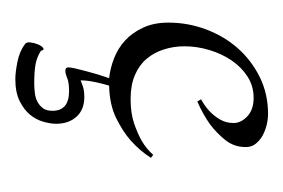

<svg xmlns="http://www.w3.org/2000/svg" viewBox="-80 -179 373 253"><g transform="rotate(90 106.5 -52.5)"><path d="M129.9 -219.2Q137.2 -219.2 145 -217.3Q152.8 -215.3 159.2 -211.7Q165.5 -208 169.7 -202.6Q173.8 -197.3 173.8 -189.9Q173.8 -174.3 164.3 -162.6Q154.8 -150.9 143.6 -142.6Q130.4 -133.3 113.8 -126L110.8 -130.9Q119.6 -135.7 126.5 -142.1Q132.3 -147.5 137.2 -155.5Q142.1 -163.6 142.1 -173.8Q142.1 -183.6 133.3 -191.9Q124.5 -200.2 108.9 -200.2Q93.3 -200.2 80.8 -192.1Q68.4 -184.1 59.6 -171.1Q50.8 -158.2 45.9 -141.8Q41 -125.5 41 -108.9Q41 -94.7 45.2 -81.8Q49.3 -68.8 57.6 -59.1Q65.9 -49.3 79.1 -43.7Q92.3 -38.1 110.8 -38.1Q128.9 -38.1 142.6 -42.7Q156.2 -47.4 165.5 -52.7Q176.3 -59.1 184.1 -67.9L188 -64.9Q178.7 -50.3 165 -38.1Q153.3 -27.8 135.5 -19Q117.7 -10.3 92.8 -9.8Q89.8 0.5 87.9 10Q85.9 19.5 85.9 27.8Q88.9 26.4 94.2 24.7Q99.6 22.9 107.9 22.9Q124.5 22.9 133.8 33.2Q143.1 43.5 143.1 60.1Q143.1 67.4 140.4 76.9Q137.7 86.4 131.1 94.5Q124.5 102.5 113 108.2Q101.6 113.8 84 113.8Q75.7 113.8 61.8 111.1Q47.9 108.4 38.1 101.1Q35.2 99.1 35.9 93.8Q36.6 88.4 38.6 83.7Q40.5 79.1 43.2 77.1Q45.9 75.2 46.9 80.1Q55.2 85.4 64.9 87.2Q74.7 88.9 89.8 88.9Q95.7 88.9 102.3 88.1Q108.9 87.4 114 84.7Q119.1 82 122.6 77.4Q126 72.8 126 64.9Q126 43 100.1 43Q88.9 43 83 45.4Q77.1 47.9 73.2 47.9Q68.8 47.9 68.8 43.9Q68.8 40.5 70.3 34.4Q71.8 28.3 73.7 20.8Q75.7 13.2 78.1 5.1Q80.6 -2.9 83 -9.8Q69.8 -11.2 56.6 -16.4Q43.5 -21.5 33.2 -31Q22.9 -40.5 16.4 -54.7Q9.8 -68.8 9.8 -87.9Q9.8 -113.8 18.8 -137.7Q27.8 -161.6 43.9 -179.7Q60.1 -197.8 82 -208.5Q104 -219.2 129.9 -219.2Z"/></g></svg>

Font: Stalemate
Style: Regular
Weight: 400
Designer: Astigmatic (AOETI)
Foundry: Astigmatic (AOETI)
Version: Version 001.000